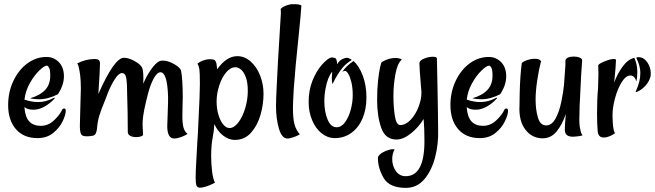

<svg xmlns="http://www.w3.org/2000/svg" viewBox="-20 -659 3176 931"><path d="M19.5 -149.4Q19.5 -212.9 44.9 -266.6Q70.3 -320.3 112.8 -351.6Q155.3 -382.8 205.1 -382.8Q241.2 -382.8 265.6 -357.4Q290 -332 290 -289.1Q290 -246.1 260.7 -202.1Q213.9 -177.7 168.9 -177.7Q144.5 -177.7 126 -182.6Q173.8 -196.3 198.7 -222.7Q223.6 -249 223.6 -292Q223.6 -321.3 217.8 -331.1Q211.9 -340.8 207 -340.8Q195.3 -340.8 170.4 -316.9Q145.5 -293 124.5 -255.4Q103.5 -217.8 98.6 -175.8Q133.8 -164.1 165 -164.1Q203.1 -164.1 241.2 -184.6Q244.1 -186.5 245.1 -185.1Q246.1 -183.6 244.1 -180.7Q221.7 -156.2 194.8 -141.6Q168 -127 143.6 -127Q127.9 -127 117.7 -129.9Q107.4 -132.8 98.6 -139.6V-136.7Q102.5 -89.8 122.6 -69.3Q142.6 -48.8 177.7 -48.8Q213.9 -48.8 242.2 -75.7Q270.5 -102.5 281.2 -127Q284.2 -132.8 292 -132.8Q298.8 -132.8 298.8 -121.1Q298.8 -102.5 283.7 -70.8Q268.6 -39.1 237.8 -14.2Q207 10.7 162.1 10.7Q94.7 10.7 57.1 -32.7Q19.5 -76.2 19.5 -149.4Z M791 -47.9 792 -75.2Q794.9 -142.6 794.9 -164.1V-193.4Q791 -308.6 757.8 -308.6Q742.2 -308.6 726.1 -279.8Q710 -251 698.2 -207Q673.8 -113.3 671.9 -73.2Q670.9 -55.7 671.9 -39.6Q672.9 -23.4 673.8 -7.8Q674.8 -2 664.6 2Q654.3 5.9 639.6 5.9Q623 5.9 611.3 -0.5Q599.6 -6.8 599.6 -19.5Q599.6 -119.1 596.7 -195.3Q596.7 -249 592.8 -276.9Q588.9 -304.7 571.3 -304.7Q555.7 -304.7 536.6 -274.9Q517.6 -245.1 502.9 -208L492.2 -179.7Q470.7 -127.9 461.9 -99.6Q453.1 -71.3 450.2 -34.2Q448.2 -19.5 444.3 -11.7Q440.4 -3.9 430.7 -1Q416 2 402.3 2Q390.6 2 384.8 0Q374 -2.9 370.6 -15.1Q367.2 -27.3 367.2 -45.9Q367.2 -64.5 370.1 -158.2Q372.1 -210.9 372.1 -231.4Q372.1 -254.9 371.1 -266.6Q370.1 -284.2 368.7 -294.9Q367.2 -305.7 366.2 -311.5Q364.3 -322.3 361.8 -333.5Q359.4 -344.7 354.5 -351.6Q373 -361.3 395.5 -367.2L415 -371.1L438.5 -373Q452.1 -373 458.5 -368.2Q464.8 -363.3 464.8 -350.6L462.9 -299.8L457 -203.1Q534.2 -378.9 581.1 -378.9Q603.5 -378.9 632.8 -362.8Q662.1 -346.7 669.9 -329.1Q676.8 -312.5 674.8 -252.9Q689.5 -289.1 711.9 -321.3Q734.4 -353.5 752.9 -362.3Q760.7 -365.2 769.5 -365.2Q793.9 -365.2 822.8 -349.1Q851.6 -333 857.4 -318.4Q861.3 -303.7 863.8 -266.1Q866.2 -228.5 866.2 -188.5L865.2 -147.5Q864.3 -128.9 864.3 -97.7Q864.3 -61.5 869.6 -41Q875 -20.5 889.6 -9.8Q868.2 3.9 843.8 9.8Q834 12.7 825.2 12.7Q791 12.7 791 -47.9Z M932.6 240.2Q928.7 231.4 928.7 202.1Q928.7 174.8 931.2 132.8Q933.6 90.8 936.5 35.2L939.5 -11.7L942.4 -73.2Q949.2 -205.1 949.2 -251Q949.2 -307.6 946.8 -323.2Q944.3 -338.9 937.5 -350.6Q951.2 -361.3 967.8 -366.7Q984.4 -372.1 999 -372.1Q1013.7 -372.1 1021.5 -367.2Q1026.4 -362.3 1029.3 -352.5L1033.2 -323.2Q1078.1 -386.7 1130.9 -386.7Q1166 -386.7 1195.3 -360.8Q1224.6 -335 1241.2 -293Q1257.8 -251 1257.8 -204.1Q1257.8 -153.3 1243.2 -102.1Q1228.5 -50.8 1197.3 -15.6Q1166 19.5 1118.2 19.5Q1088.9 19.5 1061.5 -2Q1034.2 -23.4 1019.5 -57.6Q1017.6 -23.4 1010.7 11.7Q1003.9 45.9 1003.9 97.7Q1003.9 133.8 1008.3 171.4Q1012.7 209 1022.5 226.6Q994.1 242.2 969.7 248Q960 251 949.2 251Q937.5 251 932.6 240.2ZM1181.6 -217.8Q1181.6 -258.8 1171.9 -284.7Q1162.1 -310.5 1148.4 -321.8Q1134.8 -333 1122.1 -333Q1097.7 -333 1076.7 -308.1Q1055.7 -283.2 1043 -244.1Q1030.3 -205.1 1030.3 -167Q1030.3 -130.9 1039.6 -101.1Q1048.8 -71.3 1063 -54.7Q1077.1 -38.1 1092.8 -38.1Q1115.2 -38.1 1136.2 -65.9Q1157.2 -93.8 1169.4 -135.7Q1181.6 -177.7 1181.6 -217.8Z M1318.4 -143.6Q1318.4 -177.7 1321.8 -241.7Q1325.2 -305.7 1328.1 -366.2Q1334 -452.1 1335 -478.5L1338.9 -543.9L1341.8 -590.8V-601.6Q1341.8 -613.3 1340.8 -615.2Q1345.7 -622.1 1354.5 -626.5Q1363.3 -630.9 1372.1 -633.8Q1386.7 -637.7 1391.6 -638.7H1410.2Q1429.7 -638.7 1441.4 -632.8Q1439.5 -595.7 1428.7 -491.2Q1411.1 -325.2 1404.3 -226.6Q1400.4 -154.3 1400.4 -136.7Q1400.4 -85 1407.7 -57.1Q1415 -29.3 1433.6 -7.8Q1417 2.9 1391.6 9.8Q1381.8 12.7 1374 12.7Q1346.7 12.7 1332.5 -35.2Q1318.4 -83 1318.4 -143.6Z M1476.6 -164.1Q1476.6 -221.7 1495.1 -267.6Q1513.7 -313.5 1538.1 -341.8Q1562.5 -370.1 1581.1 -378.9Q1586.9 -380.9 1589.8 -380.9Q1591.8 -380.9 1603.5 -377.9Q1609.4 -376 1610.4 -372.1Q1614.3 -363.3 1615.2 -346.7Q1624 -366.2 1643.6 -374Q1655.3 -378.9 1661.1 -378.9Q1669.9 -378.9 1682.6 -371.1Q1686.5 -368.2 1681.6 -365.2Q1662.1 -353.5 1644.5 -335Q1616.2 -301.8 1592.8 -252Q1590.8 -255.9 1589.8 -263.7L1588.9 -280.3L1590.8 -311.5Q1568.4 -284.2 1558.6 -229.5Q1552.7 -199.2 1552.7 -168Q1552.7 -117.2 1568.4 -79.6Q1584 -42 1612.3 -42Q1635.7 -42 1653.3 -66.4Q1670.9 -90.8 1680.7 -127Q1690.4 -163.1 1690.4 -196.3Q1690.4 -232.4 1684.1 -259.3Q1677.7 -286.1 1668.9 -300.8Q1660.2 -315.4 1652.3 -315.4Q1642.6 -313.5 1639.6 -310.5Q1659.2 -339.8 1694.3 -363.3Q1720.7 -339.8 1738.8 -293Q1756.8 -246.1 1756.8 -185.5Q1756.8 -128.9 1737.8 -84.5Q1718.8 -40 1683.6 -14.6Q1648.4 10.7 1603.5 10.7Q1569.3 10.7 1540 -12.2Q1510.7 -35.2 1493.7 -75.7Q1476.6 -116.2 1476.6 -164.1Z M1812.5 107.4Q1812.5 98.6 1822.8 89.4Q1833 80.1 1851.6 72.3Q1859.4 70.3 1867.2 67.4Q1876 64.5 1884.8 64.5Q1890.6 64.5 1893.6 65.4Q1881.8 85.9 1881.8 112.3Q1881.8 145.5 1899.4 170.4Q1917 195.3 1947.3 195.3Q2038.1 195.3 2038.1 25.4Q2038.1 -36.1 2034.2 -82Q2009.8 -42 1972.7 -12.2Q1935.5 17.6 1902.3 17.6Q1848.6 17.6 1828.6 -39.1Q1808.6 -95.7 1808.6 -173.8Q1808.6 -225.6 1813 -266.6Q1817.4 -307.6 1822.8 -332Q1828.1 -356.4 1832 -358.4Q1864.3 -377.9 1897.5 -377.9Q1916 -377.9 1928.7 -370.1Q1907.2 -353.5 1897.5 -300.3Q1887.7 -247.1 1887.7 -195.3Q1887.7 -141.6 1894.5 -97.2Q1901.4 -52.7 1920.9 -52.7Q1947.3 -52.7 1971.2 -78.1Q1995.1 -103.5 2009.3 -140.1Q2023.4 -176.8 2023.4 -208V-215.8L2021.5 -237.3Q2013.7 -329.1 2013.7 -352.5Q2013.7 -365.2 2035.6 -374.5Q2057.6 -383.8 2079.1 -383.8Q2098.6 -383.8 2098.6 -375L2101.6 -224.6L2103.5 -116.2L2104.5 -27.3Q2106.4 39.1 2089.8 103.5Q2073.2 168 2037.6 210Q2002 252 1948.2 252Q1868.2 252 1840.3 204.1Q1812.5 156.2 1812.5 107.4Z M2164.1 -149.4Q2164.1 -212.9 2189.5 -266.6Q2214.8 -320.3 2257.3 -351.6Q2299.8 -382.8 2349.6 -382.8Q2385.7 -382.8 2410.2 -357.4Q2434.6 -332 2434.6 -289.1Q2434.6 -246.1 2405.3 -202.1Q2358.4 -177.7 2313.5 -177.7Q2289.1 -177.7 2270.5 -182.6Q2318.4 -196.3 2343.3 -222.7Q2368.2 -249 2368.2 -292Q2368.2 -321.3 2362.3 -331.1Q2356.4 -340.8 2351.6 -340.8Q2339.8 -340.8 2314.9 -316.9Q2290 -293 2269 -255.4Q2248 -217.8 2243.2 -175.8Q2278.3 -164.1 2309.6 -164.1Q2347.7 -164.1 2385.7 -184.6Q2388.7 -186.5 2389.6 -185.1Q2390.6 -183.6 2388.7 -180.7Q2366.2 -156.2 2339.4 -141.6Q2312.5 -127 2288.1 -127Q2272.5 -127 2262.2 -129.9Q2252 -132.8 2243.2 -139.6V-136.7Q2247.1 -89.8 2267.1 -69.3Q2287.1 -48.8 2322.3 -48.8Q2358.4 -48.8 2386.7 -75.7Q2415 -102.5 2425.8 -127Q2428.7 -132.8 2436.5 -132.8Q2443.4 -132.8 2443.4 -121.1Q2443.4 -102.5 2428.2 -70.8Q2413.1 -39.1 2382.3 -14.2Q2351.6 10.7 2306.6 10.7Q2239.3 10.7 2201.7 -32.7Q2164.1 -76.2 2164.1 -149.4Z M2499 -146.5 2500 -209Q2502 -291 2509.8 -351.6Q2511.7 -358.4 2532.7 -366.2Q2553.7 -374 2573.2 -374Q2596.7 -374 2603.5 -362.3Q2592.8 -322.3 2585 -269.5Q2577.1 -216.8 2577.1 -176.8Q2577.1 -127 2588.4 -88.9Q2599.6 -50.8 2628.9 -50.8Q2654.3 -50.8 2672.9 -82.5Q2691.4 -114.3 2702.1 -167Q2711.9 -214.8 2714.8 -247.1Q2717.8 -279.3 2721.7 -343.8V-363.3Q2721.7 -374 2733.4 -379.4Q2745.1 -384.8 2761.7 -384.8Q2779.3 -384.8 2791.5 -379.4Q2803.7 -374 2802.7 -365.2L2797.9 -293.9L2794.9 -232.4Q2789.1 -135.7 2789.1 -77.1Q2789.1 -64.5 2791 -44.9Q2793 -32.2 2796.4 -20Q2799.8 -7.8 2804.7 -2.9Q2800.8 -1 2789.1 1L2773.4 2.9Q2768.6 3.9 2757.8 3.9Q2739.3 3.9 2729 -3.9Q2718.8 -11.7 2718.8 -31.2Q2718.8 -54.7 2723.6 -106.4Q2707 -56.6 2679.7 -22.5Q2652.3 11.7 2611.3 11.7Q2559.6 11.7 2527.3 -30.8Q2495.1 -73.2 2499 -146.5Z M2908.2 7.8Q2878.9 7.8 2877.9 -26.4Q2875 -60.5 2875 -108.4Q2875 -179.7 2879.9 -230.5L2881.8 -296.9L2880.9 -341.8Q2880.9 -348.6 2910.2 -360.8Q2939.5 -373 2956.1 -373Q2966.8 -373 2966.8 -367.2Q2966.8 -341.8 2958 -258.8Q2973.6 -300.8 2998.5 -335.4Q3023.4 -370.1 3055.7 -378.9Q3070.3 -346.7 3070.3 -310.5Q3070.3 -283.2 3065.4 -263.7Q3062.5 -277.3 3054.7 -285.2Q3046.9 -293 3037.1 -293Q3014.6 -293 2994.6 -260.7Q2974.6 -228.5 2962.4 -183.1Q2950.2 -137.7 2950.2 -103.5V-92.8Q2950.2 -75.2 2951.2 -67.4Q2953.1 -27.3 2961.9 -12.7Q2953.1 -5.9 2937.5 1Q2921.9 7.8 2908.2 7.8ZM3085 -305.7Q3085 -338.9 3066.4 -376Q3064.5 -379.9 3067.4 -380.9Q3070.3 -381.8 3076.2 -381.8Q3101.6 -381.8 3118.7 -356.9Q3135.7 -332 3135.7 -301.8Q3135.7 -282.2 3123.5 -262.2Q3111.3 -242.2 3093.8 -228.5Q3076.2 -214.8 3061.5 -211.9Q3074.2 -241.2 3079.6 -262.2Q3085 -283.2 3085 -305.7Z"/></svg>

Font: BKP Parklife Display
Style: Regular
Weight: 400
Designer: Font Diner, Inc.; LA MECHKY PLUS GmbH
Foundry: Font Diner, Inc.; LA MECHKY PLUS GmbH
Version: Version 1.007